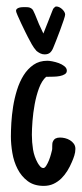

<svg xmlns="http://www.w3.org/2000/svg" viewBox="-20 -577 257 603"><path d="M216.8 -109.4Q216.8 -99.1 213.4 -88.4Q210 -77.6 205.6 -67.9Q199.7 -53.7 191.4 -40.3Q183.1 -26.9 172.4 -16.4Q161.6 -5.9 147.9 0.5Q134.3 6.8 117.2 6.8Q86.9 6.8 66.9 -8.3Q46.9 -23.4 35.2 -46.4Q23.4 -69.3 18.8 -96.7Q14.2 -124 14.2 -148.4Q14.2 -166.5 15.6 -191.2Q17.1 -215.8 21.2 -242.2Q25.4 -268.6 33.4 -294.4Q41.5 -320.3 54.2 -340.6Q66.9 -360.8 85.2 -373.5Q103.5 -386.2 128.9 -386.2Q134.3 -386.2 144.5 -384.3Q154.8 -382.3 164.8 -378.7Q174.8 -375 182.4 -368.9Q189.9 -362.8 189.9 -355Q189.9 -347.7 183.3 -343.8Q176.8 -339.8 167.7 -338.1Q158.7 -336.4 149.2 -336.2Q139.6 -335.9 133.8 -335.9H125Q111.3 -323.7 102.5 -300Q93.8 -276.4 88.9 -249.5Q84 -222.7 82 -196.5Q80.1 -170.4 80.1 -153.8Q80.1 -130.4 83.7 -107.7Q87.4 -85 98.6 -64.9Q101.1 -60.5 105.7 -54.9Q110.4 -49.3 116.2 -49.3Q120.6 -49.3 125.2 -56.6Q129.9 -64 133.8 -73.7Q137.7 -83.5 140.1 -92.8Q142.6 -102.1 143.6 -106.4Q144 -108.4 144 -110.8Q144 -113.3 144 -115.7Q144 -120.1 144.3 -124.3Q144.5 -128.4 145.5 -130.9Q148.9 -139.2 154.5 -142.1Q160.2 -145 168.5 -145Q175.8 -145 184.1 -143.1Q192.4 -141.1 199.7 -136.7Q207 -132.3 211.9 -125.5Q216.8 -118.7 216.8 -109.4ZM30.3 -543Q30.3 -546.9 33.2 -549.3Q36.1 -551.8 40.5 -553Q44.9 -554.2 49.3 -554.4Q53.7 -554.7 56.6 -554.7Q61 -554.7 66.4 -554.4Q71.8 -554.2 76.2 -551.8Q82 -548.8 84.5 -543.5Q86.9 -538.1 89.8 -532.2Q95.7 -516.6 102.3 -501.5Q108.9 -486.3 116.2 -471.7Q123 -488.8 129.9 -506.1Q136.7 -523.4 143.6 -541Q145 -545.4 146.7 -548.6Q148.4 -551.8 152.3 -554.7Q153.3 -556.6 157.2 -556.6Q161.6 -556.6 166.5 -554.2Q171.4 -551.8 175.3 -548.1Q179.2 -544.4 181.9 -540Q184.6 -535.6 184.6 -531.2Q184.6 -527.3 179.7 -512.9Q174.8 -498.5 168.5 -481.4Q162.1 -464.4 156 -448.7Q149.9 -433.1 147.5 -427.7Q143.6 -417.5 137.5 -411.9Q131.3 -406.2 120.1 -406.2Q112.8 -406.2 106.4 -409.4Q100.1 -412.6 94.7 -417Q85.9 -426.8 79.6 -438.2Q73.2 -449.7 67.4 -460.9Q64.9 -465.3 59.1 -477.5Q53.2 -489.7 46.6 -503.4Q40 -517.1 35.2 -528.6Q30.3 -540 30.3 -543Z"/></svg>

Font: Just Another Hand
Style: Regular
Weight: 400
Designer: Astigmatic (AOETI)
Foundry: Astigmatic (AOETI)
Version: Version 1.000